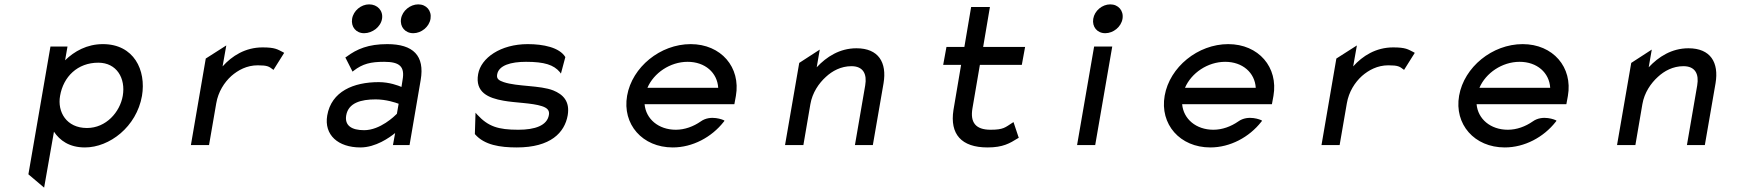

<svg xmlns="http://www.w3.org/2000/svg" viewBox="-20 -664 7960 879"><path d="M278 -388 289 -451H211L110 134L182 195L227 -61C254 -21 297 11 369 11C481 11 605 -83 630 -225C650 -343 593 -462 451 -462C378 -462 320 -429 278 -388ZM255 -225C270 -313 335 -377 430 -377C514 -377 556 -306 542 -225C529 -151 466 -78 378 -78C284 -78 242 -152 255 -225Z M1276 -425C1250 -438 1240 -447 1182 -447C1103 -447 1042 -408 999 -360L1016 -456L922 -396L854 0H937L970 -191C979 -244 1007 -287 1039 -316C1070 -343 1110 -365 1160 -365C1205 -365 1212 -359 1228 -347L1232 -344L1281 -422Z M1872 -512C1909 -512 1945 -541 1951 -578C1957 -615 1932 -644 1895 -644C1858 -644 1822 -615 1816 -578C1810 -541 1835 -512 1872 -512ZM1647 -512C1685 -512 1723 -541 1729 -578C1735 -615 1708 -644 1670 -644C1633 -644 1598 -615 1592 -578C1586 -541 1610 -512 1647 -512ZM1561 -401 1594 -336 1599 -340C1640 -372 1677 -381 1739 -381C1810 -381 1834 -359 1823 -298L1818 -266C1804 -272 1763 -288 1714 -288C1599 -288 1497 -246 1478 -135C1463 -46 1528 11 1630 11C1700 11 1763 -34 1789 -55L1779 0H1855L1906 -298C1925 -409 1872 -462 1753 -462C1667 -462 1614 -440 1566 -404ZM1565 -136C1575 -193 1632 -209 1700 -209C1748 -209 1792 -194 1805 -189L1797 -143C1787 -133 1721 -68 1647 -68C1590 -68 1557 -89 1565 -136Z M2155 -49C2198 0 2269 11 2346 11C2501 11 2565 -57 2579 -136C2590 -201 2557 -232 2513 -250C2452 -274 2349 -267 2286 -288C2266 -295 2252 -302 2256 -323C2263 -365 2319 -381 2388 -381C2473 -381 2515 -367 2543 -334L2548 -327L2568 -402V-403C2541 -447 2467 -462 2396 -462C2272 -462 2182 -399 2169 -325C2154 -241 2216 -215 2285 -203C2340 -193 2415 -193 2461 -178C2482 -171 2497 -161 2493 -138C2485 -89 2429 -70 2353 -70C2260 -70 2215 -85 2165 -139L2157 -148L2154 -51Z M3342 -187 3349 -225C3372 -356 3281 -462 3142 -462C3003 -462 2874 -357 2851 -226C2828 -95 2921 11 3060 11C3151 11 3238 -36 3293 -106C3293 -106 3297 -111 3297 -111C3297 -111 3293 -114 3293 -114C3293 -114 3234 -141 3188 -108C3155 -85 3115 -70 3074 -70C2995 -70 2937 -119 2931 -187ZM2944 -262C2973 -330 3048 -381 3128 -381C3208 -381 3264 -331 3268 -262Z M4025 -283C4041 -378 4002 -443 3901 -443C3824 -443 3764 -404 3719 -356L3733 -437L3639 -376L3574 0H3658L3690 -187C3699 -240 3729 -283 3761 -312C3790 -339 3830 -361 3878 -361C3932 -361 3950 -325 3941 -273L3894 0H3976Z M4644 -33 4620 -105 4615 -102C4582 -81 4575 -70 4515 -70C4446 -70 4421 -104 4432 -168L4466 -367H4658L4673 -449H4481L4512 -632H4426L4395 -449H4313L4298 -367H4380L4345 -160C4328 -50 4381 11 4501 11C4572 11 4603 -8 4640 -31Z M5040 -512C5077 -512 5113 -541 5119 -578C5125 -615 5100 -644 5063 -644C5026 -644 4991 -615 4985 -578C4979 -541 5003 -512 5040 -512ZM5072 -451H4989L4911 0H4994Z M5803 -187 5810 -225C5833 -356 5742 -462 5603 -462C5464 -462 5335 -357 5312 -226C5289 -95 5382 11 5521 11C5612 11 5699 -36 5754 -106C5754 -106 5758 -111 5758 -111C5758 -111 5754 -114 5754 -114C5754 -114 5695 -141 5649 -108C5616 -85 5576 -70 5535 -70C5456 -70 5398 -119 5392 -187ZM5405 -262C5434 -330 5509 -381 5589 -381C5669 -381 5725 -331 5729 -262Z M6452 -425C6426 -438 6416 -447 6358 -447C6279 -447 6218 -408 6175 -360L6192 -456L6098 -396L6030 0H6113L6146 -191C6155 -244 6183 -287 6215 -316C6246 -343 6286 -365 6336 -365C6381 -365 6388 -359 6404 -347L6408 -344L6457 -422Z M7151 -187 7158 -225C7181 -356 7090 -462 6951 -462C6812 -462 6683 -357 6660 -226C6637 -95 6730 11 6869 11C6960 11 7047 -36 7102 -106C7102 -106 7106 -111 7106 -111C7106 -111 7102 -114 7102 -114C7102 -114 7043 -141 6997 -108C6964 -85 6924 -70 6883 -70C6804 -70 6746 -119 6740 -187ZM6753 -262C6782 -330 6857 -381 6937 -381C7017 -381 7073 -331 7077 -262Z M7834 -283C7850 -378 7811 -443 7710 -443C7633 -443 7573 -404 7528 -356L7542 -437L7448 -376L7383 0H7467L7499 -187C7508 -240 7538 -283 7570 -312C7599 -339 7639 -361 7687 -361C7741 -361 7759 -325 7750 -273L7703 0H7785Z"/></svg>

Font: Charger Monospace
Style: Regular
Weight: 400
Designer: Jasper
Foundry: Cannot Into Space Fonts
Version: Version 0.980